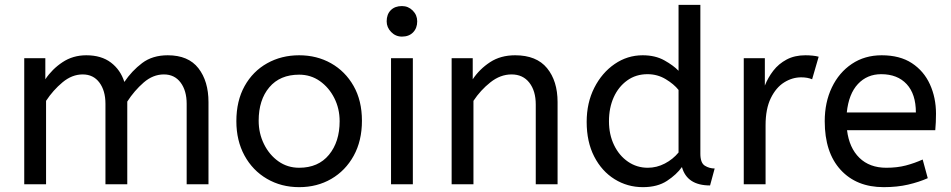

<svg xmlns="http://www.w3.org/2000/svg" viewBox="-20 -760 3921 792"><path d="M80 0V-520H167V-433Q195 -475 238 -503.5Q281 -532 336 -532Q398 -532 437.5 -502Q477 -472 493 -422Q524 -468 566.5 -500Q609 -532 672 -532Q757 -532 798.5 -478.5Q840 -425 840 -339V0H750V-332Q750 -386 725 -419.5Q700 -453 656 -453Q611 -453 572.5 -419.5Q534 -386 505 -341V0H415V-332Q415 -386 390 -419.5Q365 -453 321 -453Q277 -453 238 -420.5Q199 -388 170 -344V0Z M1214 12Q1140 12 1081 -22.5Q1022 -57 988.5 -118.5Q955 -180 955 -260Q955 -344 989 -405Q1023 -466 1082 -499Q1141 -532 1214 -532Q1287 -532 1345.5 -499Q1404 -466 1438.5 -405.5Q1473 -345 1473 -262Q1473 -179 1439 -117.5Q1405 -56 1346.5 -22Q1288 12 1214 12ZM1214 -68Q1293 -68 1337 -121.5Q1381 -175 1381 -260Q1381 -312 1359 -355.5Q1337 -399 1299.5 -425.5Q1262 -452 1214 -452Q1135 -452 1091 -400Q1047 -348 1047 -262Q1047 -210 1069 -165.5Q1091 -121 1128.5 -94.5Q1166 -68 1214 -68Z M1593 0V-520H1683V0ZM1638 -609Q1612 -609 1593.5 -628Q1575 -647 1575 -672Q1575 -701 1592 -718Q1609 -735 1638 -735Q1664 -735 1682.5 -716.5Q1701 -698 1701 -672Q1701 -644 1684 -626.5Q1667 -609 1638 -609Z M1843 0V-520H1930V-433Q1958 -475 2001.5 -503.5Q2045 -532 2105 -532Q2193 -532 2236.5 -479Q2280 -426 2280 -339V0H2190V-329Q2190 -385 2163.5 -419Q2137 -453 2090 -453Q2044 -453 2003 -420.5Q1962 -388 1933 -344V0Z M2632 12Q2568 12 2515 -21Q2462 -54 2431 -114.5Q2400 -175 2400 -257Q2400 -336 2431.5 -398Q2463 -460 2515.5 -496Q2568 -532 2631 -532Q2683 -532 2720.5 -511Q2758 -490 2779 -468V-740H2869V-126Q2869 -88 2887.5 -76.5Q2906 -65 2928 -65L2909 5Q2814 5 2793 -71Q2771 -40 2731.5 -14Q2692 12 2632 12ZM2652 -68Q2689 -68 2722.5 -85.5Q2756 -103 2779 -131V-389Q2760 -413 2726 -433.5Q2692 -454 2651 -454Q2603 -454 2567 -428Q2531 -402 2511.5 -358.5Q2492 -315 2492 -260Q2492 -205 2513 -161.5Q2534 -118 2570.5 -93Q2607 -68 2652 -68Z M3048 0V-520H3135V-407Q3148 -440 3170 -468.5Q3192 -497 3225 -514.5Q3258 -532 3302 -532Q3317 -532 3332 -530.5Q3347 -529 3357 -526L3330 -433Q3311 -441 3285 -441Q3248 -441 3214.5 -420Q3181 -399 3159.5 -355Q3138 -311 3138 -243V0Z M3625 12Q3513 12 3447.5 -59.5Q3382 -131 3382 -260Q3382 -338 3411.5 -399.5Q3441 -461 3494 -496.5Q3547 -532 3617 -532Q3692 -532 3741.5 -499.5Q3791 -467 3816 -412Q3841 -357 3841 -291Q3841 -256 3838 -223H3474Q3483 -150 3525 -109Q3567 -68 3636 -68Q3681 -68 3717 -77.5Q3753 -87 3786 -102L3807 -25Q3771 -9 3726 1.5Q3681 12 3625 12ZM3473 -296H3758Q3758 -372 3720 -413Q3682 -454 3615 -454Q3557 -454 3519 -413.5Q3481 -373 3473 -296Z"/></svg>

Font: ABeeZee
Style: Regular
Weight: 400
Designer: Anja Meiners
Foundry: Anja Meiners
Version: Version 1.003; ttfautohint (v1.8.3)